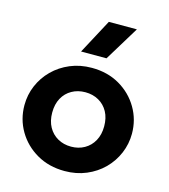

<svg xmlns="http://www.w3.org/2000/svg" viewBox="-115 -855 846 962"><g transform="rotate(15 308.0 -374.0)"><path d="M308.5 15Q227 15 164 -21.5Q101 -58 65.2 -118.8Q29.5 -179.5 29.5 -252.5Q29.5 -306 50 -354.2Q70.5 -402.5 108 -439.8Q145.5 -477 196.5 -498.5Q247.5 -520 308.5 -520Q390 -520 452.8 -483.5Q515.5 -447 551.2 -386.2Q587 -325.5 587 -252.5Q587 -199.5 566.5 -151Q546 -102.5 508.8 -65.2Q471.5 -28 420.5 -6.5Q369.5 15 308.5 15ZM308.5 -111.5Q347 -111.5 377.5 -128.8Q408 -146 425.5 -177.8Q443 -209.5 443 -252.5Q443 -296 425.8 -327.5Q408.5 -359 378 -376.2Q347.5 -393.5 308.5 -393.5Q269.5 -393.5 238.8 -376.2Q208 -359 190.8 -327.5Q173.5 -296 173.5 -252.5Q173.5 -209 191 -177.5Q208.5 -146 239 -128.8Q269.5 -111.5 308.5 -111.5ZM234 -585 330 -764.5H475.5L366 -585Z"/></g></svg>

Font: Geologica Roman SemiBold
Style: Regular
Weight: 600
Designer: Sindre Bremnes, Frode Helland
Foundry: Monokrom Skriftforlag AS
Version: Version 1.010;gftools[0.9.28]